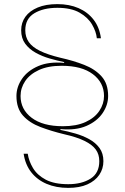

<svg xmlns="http://www.w3.org/2000/svg" viewBox="-20 -767 606 934"><path d="M83 -620Q83 -657 103.5 -685.5Q124 -714 163.5 -730.5Q203 -747 259 -747Q317 -747 362 -727.5Q407 -708 435.5 -671Q464 -634 471 -581H451Q448 -613 428 -647.5Q408 -682 367 -705.5Q326 -729 259 -729Q191 -729 147 -702.5Q103 -676 103 -620Q103 -587 120 -562.5Q137 -538 174.5 -519.5Q212 -501 274 -486Q337 -472 389.5 -451.5Q442 -431 474 -395.5Q506 -360 506 -300Q506 -256 479 -216.5Q452 -177 400.5 -154.5Q349 -132 274 -139V-135Q310 -128 346.5 -117.5Q383 -107 414 -90Q445 -73 464 -47Q483 -21 483 17Q483 54 463 83.5Q443 113 405 130Q367 147 312 147Q253 147 207 127.5Q161 108 132 71Q103 34 95 -19H115Q120 16 140.5 50.5Q161 85 202.5 107Q244 129 312 129Q378 129 420.5 102Q463 75 463 17Q463 -16 446 -39.5Q429 -63 391.5 -81.5Q354 -100 292 -114Q230 -129 177 -149Q124 -169 92 -204.5Q60 -240 60 -300Q60 -344 87 -383.5Q114 -423 166 -445.5Q218 -468 292 -461V-465Q258 -472 221.5 -482.5Q185 -493 153.5 -510.5Q122 -528 102.5 -554.5Q83 -581 83 -620ZM486 -300Q486 -365 432 -406Q378 -447 280 -447Q214 -447 169.5 -426.5Q125 -406 102.5 -372.5Q80 -339 80 -300Q80 -235 134 -194Q188 -153 286 -153Q352 -153 396.5 -173.5Q441 -194 463.5 -228Q486 -262 486 -300Z"/></svg>

Font: Poppins Variable
Style: Regular
Weight: 100
Designer: Jonny Pinhorn
Foundry: Indian Type Foundry
Version: Version 6.000